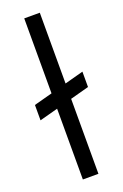

<svg xmlns="http://www.w3.org/2000/svg" viewBox="-161 -795 538 840"><g transform="rotate(-20 108.5 -375.0)"><path d="M71 0V-329.5L-14.5 -306.5V-378L71 -401V-750H143.5V-420.5L230.5 -444V-372.5L143.5 -349V0Z"/></g></svg>

Font: Mohave
Style: Regular
Weight: 400
Designer: Gumpita Rahayu
Foundry: Tokotype
Version: Version 2.003; ttfautohint (v1.8.3)